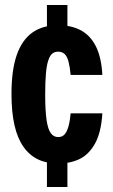

<svg xmlns="http://www.w3.org/2000/svg" viewBox="-20 -749 453 769"><path d="M213 -94Q167 -94 132.5 -110.5Q98 -127 74 -161Q50 -195 38 -247.5Q26 -300 26 -373Q26 -468 47 -528.5Q68 -589 109.5 -618.5Q151 -648 213 -648Q266 -648 304 -627.5Q342 -607 364 -563.5Q386 -520 390 -449H263Q260 -481 254.5 -502Q249 -523 239 -532.5Q229 -542 213 -542Q199 -542 189.5 -534.5Q180 -527 173.5 -507.5Q167 -488 164 -455Q161 -422 161 -371Q161 -306 166.5 -268.5Q172 -231 183.5 -215.5Q195 -200 213 -200Q229 -200 238.5 -210.5Q248 -221 254 -242Q260 -263 263 -295H390Q385 -217 360 -173Q335 -129 297.5 -111.5Q260 -94 213 -94ZM168 0V-150H250V0ZM168 -591V-729H250V-591Z"/></svg>

Font: Mona Sans Condensed
Style: Bold
Weight: 700
Width: 3
Designer: Deni Anggara
Foundry: GitHub
Version: Version 2.000